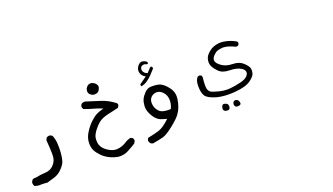

<svg xmlns="http://www.w3.org/2000/svg" viewBox="-60 -750 2620 1509"><g transform="rotate(-20 1250.0 4.5)"><path d="M71.3 321.3 91.8 320.8Q111.8 320.8 136.2 323.7Q166 315.9 202.1 304.2Q237.8 293 268.3 260.7Q298.8 228.5 305.2 201.7Q316.9 156.2 316.9 95.2Q316.9 80.1 315.9 63.5Q314 24.4 299.3 -9.3L282.2 -18.1Q279.8 -18.6 277.3 -18.6Q261.7 -18.6 251.5 -9.8L242.7 7.8Q249 82.5 249 122.1Q249 142.1 247.8 151.1Q246.6 160.2 244.6 166.7Q242.7 173.3 240 179.7Q237.3 186 233.9 191.9Q226.1 205.1 213.9 217.3Q201.7 229.5 184.6 236.6Q167.5 243.7 147 244.6Q106.9 246.6 64.9 255.4Q61 254.9 58.6 254.9Q43 254.9 32.7 263.7L23.9 281.2Q23.4 283.7 23.4 286.1Q23.4 301.8 32.2 314Q51.3 321.3 71.3 321.3Z M550.3 141.6Q550.3 144.5 550.3 151.4Q550.3 158.2 551.3 168.9Q554.2 191.9 563.5 209Q577.6 234.9 603 260.3Q652.8 309.6 731 323.7Q738.8 324.2 749.8 324.2Q760.7 324.2 773.9 321.8Q793.9 318.4 811.5 309.1Q847.2 290.5 882.3 268.6L893.1 249.5Q893.6 247.6 893.6 243.7Q893.6 239.7 891.8 234.4Q890.1 229 885.7 224.1L871.1 216.3Q843.8 221.2 819.3 237.8Q792.5 255.4 758.3 261.7Q747.6 263.7 737.3 263.7Q713.4 263.7 690.4 252.9Q658.7 237.8 637.7 215.3Q617.2 192.4 612.8 165Q611.3 154.3 611.3 141.8Q611.3 129.4 614.3 116.2Q620.1 93.8 642.1 64.5Q664.1 35.2 690.9 14.2Q717.8 -6.8 763.4 -17.6Q809.1 -28.3 857.9 -39.1Q868.7 -52.7 868.7 -62.5Q868.7 -73.7 856 -81.5Q806.6 -119.1 749 -137Q691.4 -154.8 634.8 -173.3Q629.9 -174.3 625.5 -174.3Q611.3 -174.3 600.1 -166L592.3 -150.9Q591.8 -148.9 591.8 -146.2Q591.8 -143.6 592.8 -139.6Q593.8 -130.9 600.1 -123Q634.8 -109.4 668 -100.6Q702.6 -91.3 736.8 -78.1L749.5 -73.7L736.3 -69.8Q709.5 -62.5 686 -50.5Q662.6 -38.6 632.8 -10.5Q603 17.6 577.1 58.8Q551.3 100.1 550.3 141.6ZM771 -239.3Q772.5 -244.1 772.5 -248.5Q772.5 -262.7 758.5 -276.9Q744.6 -291 725.6 -293.5Q722.7 -293.9 719.7 -293.9Q703.6 -293.9 690.9 -281.2Q674.8 -264.2 674.8 -244.1Q674.8 -228 687 -215.8Q701.2 -202.6 717.8 -200.7Q742.7 -200.7 753.9 -210.4Q765.6 -220.2 771 -239.3Z M1323.2 34.2Q1323.2 15.1 1317.9 -2Q1310.1 -29.8 1278.3 -64Q1247.1 -97.7 1214.4 -103Q1190.9 -106.9 1169.9 -106.9Q1161.1 -106.9 1153.3 -106.4Q1126.5 -104 1104 -80.6Q1081.5 -57.1 1071.5 -35.4Q1061.5 -13.7 1059.6 17.1Q1059.1 21 1059.1 24.4Q1059.1 50.8 1070.3 77.1Q1085.9 113.8 1108.9 136.7Q1124 151.9 1140.6 158.7Q1162.1 166.5 1184.1 172.4L1191.9 174.3L1186 180.2Q1133.8 228.5 1097.2 240.2Q1060.5 252 1001 263.7Q994.1 272.9 992.2 284.2Q994.1 297.9 1002 308.6Q1011.2 315.9 1022.9 317.9Q1078.6 308.1 1110.8 299.6Q1143.1 291 1200.2 245.1Q1257.8 199.2 1277.6 171.4Q1297.4 143.6 1306.9 116.2Q1316.4 88.9 1321.3 57.1Q1323.2 45.4 1323.2 34.2ZM1245.6 111.8Q1235.4 112.3 1227.8 112.3Q1220.2 112.3 1210 111.6Q1199.7 110.8 1188 108.4Q1165 103.5 1152.3 91.3Q1127.4 67.4 1121.6 33.7Q1120.1 24.4 1120.1 15.6Q1120.1 -13.2 1137.7 -30.8Q1151.4 -44.4 1173.3 -49.3Q1179.2 -50.3 1185.1 -50.3Q1210.9 -50.3 1234.4 -26.9Q1261.7 0.5 1261.7 44.4Q1261.7 76.7 1246.6 109.4ZM1223.6 -240.2Q1223.6 -248 1216.8 -253.4H1206.5L1170.4 -215.3Q1161.1 -219.7 1155.8 -222.9Q1150.4 -226.1 1147.5 -229Q1144.5 -231.9 1143.6 -233.9Q1140.6 -237.3 1138.7 -241.2Q1134.3 -251 1134.3 -259.8Q1134.3 -272.5 1142.1 -280.3Q1147 -285.2 1153.8 -287.4Q1160.6 -289.6 1164.3 -289.6Q1168 -289.6 1169.9 -289.6Q1177.2 -288.6 1184.1 -284.7Q1188 -282.7 1191.4 -282.7Q1195.8 -282.7 1200.2 -287.6L1198.2 -299.8Q1186.5 -311.5 1166.5 -315.4Q1162.1 -316.4 1159.9 -316.4Q1157.7 -316.4 1154.8 -316.4Q1151.9 -316.4 1147.5 -314.9Q1138.7 -312 1130.4 -303.7Q1114.7 -288.1 1109.9 -267.6Q1108.4 -261.2 1108.4 -254.4Q1108.4 -237.8 1119.6 -220.7Q1129.4 -206.1 1142.1 -200.2L1148.9 -197.3L1085.4 -151.4L1088.4 -136.7L1090.3 -135.3Q1117.7 -140.1 1139.6 -155.3Q1164.6 -172.4 1184.8 -193.4Q1205.1 -214.4 1223.1 -235.4Q1223.6 -237.8 1223.6 -240.2Z M1660.6 274.9Q1676.8 274.9 1681.2 264.6Q1684.6 256.8 1684.6 250Q1684.6 243.2 1683.1 237.3Q1680.2 225.1 1663.1 219.7Q1655.8 216.8 1649.4 216.8Q1642.6 216.8 1638.7 221.2Q1630.9 228.5 1628.9 243.7Q1628.4 247.1 1628.4 250Q1628.4 260.7 1634.3 266.1Q1642.6 273.9 1655.8 274.9Q1658.2 274.9 1660.6 274.9ZM1736.8 270.5Q1741.2 272 1747.6 272Q1763.2 272 1772 264.6Q1775.4 261.2 1775.4 255.6Q1775.4 250 1774.2 245.8Q1772.9 241.7 1772.2 239.7Q1771.5 237.8 1770.8 236.1Q1770 234.4 1769 232.9Q1764.2 224.6 1754.9 221.7Q1749.5 219.7 1745.1 219.7Q1735.8 219.7 1729.5 226.1Q1722.2 233.4 1722.2 245.1Q1722.2 264.6 1736.8 270.5ZM1509.3 16.6Q1509.3 73.2 1528.3 101.6Q1546.9 127.9 1615.2 147.9Q1661.1 159.7 1717.3 159.7Q1742.7 159.7 1769.5 157.2Q1857.9 149.9 1898.9 120.6Q1939.5 91.3 1944.8 67.4Q1947.8 54.7 1947.8 43.9Q1947.8 33.2 1945.3 23.9Q1940.4 5.4 1909.2 -23.9Q1877.9 -53.2 1825.7 -54.2Q1770 -55.2 1735.8 -79.1Q1701.2 -103 1696.3 -124Q1695.3 -128.4 1695.3 -131.8Q1695.3 -149.9 1710.9 -167Q1730 -187.5 1746.3 -193.6Q1762.7 -199.7 1787.1 -201.7Q1792 -202.1 1798.3 -202.1Q1817.4 -202.1 1842.5 -194.1Q1867.7 -186 1894 -173.3Q1896.5 -172.9 1898.9 -172.9Q1907.7 -172.9 1914.6 -176.8L1921.4 -189Q1921.9 -191.4 1921.9 -193.8Q1921.9 -202.1 1917 -208.5Q1896 -220.7 1872.3 -229.7Q1848.6 -238.8 1815.9 -244.1Q1803.2 -246.1 1791 -246.1Q1771 -246.1 1750.5 -240.7Q1717.8 -232.4 1696.8 -215.3Q1675.3 -198.2 1665 -183.6Q1654.8 -168.9 1650.9 -147Q1649.9 -140.1 1649.9 -132.8Q1649.9 -108.9 1663.6 -86.4Q1673.8 -68.8 1694.3 -47.9Q1723.6 -17.1 1782.2 -16.1Q1844.2 -15.1 1878.4 6.8Q1903.8 23.4 1903.8 43.5Q1903.8 59.6 1888.7 74.7Q1870.6 93.3 1832.5 102.5Q1782.7 114.7 1740.2 118.7Q1728 119.6 1716.3 119.6Q1685.1 119.6 1654.8 112.3Q1599.6 98.6 1584.5 88.4Q1568.4 77.1 1564 55.2Q1562 44.4 1562 24.2Q1562 3.9 1565.9 -31.7Q1566.4 -35.2 1566.4 -37.6Q1566.4 -45.4 1562.5 -52.2L1550.3 -58.1Q1547.9 -58.6 1545.9 -58.6Q1537.1 -58.6 1530.3 -54.2Q1509.3 -32.7 1509.3 16.6Z"/></g></svg>

Font: Bakudai
Style: Light
Weight: 300
Version: Version 1.48